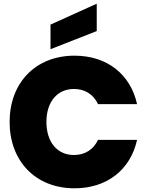

<svg xmlns="http://www.w3.org/2000/svg" viewBox="-20 -1013 798 1038"><path d="M32 -354C32 -143 171 5 383 5C560 5 686 -97 721 -257H510C485 -204 439 -175 380 -175C289 -175 231 -245 231 -354C231 -462 289 -532 380 -532C439 -532 485 -503 510 -450H721C686 -610 560 -712 383 -712C171 -712 32 -564 32 -354ZM253 -880V-747L503 -845V-993Z"/></svg>

Font: SVN-Poppins ExtraBold
Style: Regular
Weight: 800
Designer: Ninad Kale (Devanagari), Jonny Pinhorn (Latin)
Foundry: Indian Type Foundry
Version: Version 3.002 2017; ttfautohint (v1.8.3)